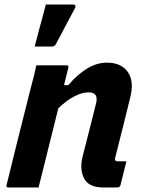

<svg xmlns="http://www.w3.org/2000/svg" viewBox="-20 -826 640 846"><path d="M140 -538H273Q285 -538 281 -527Q271 -489 262 -451H281Q366 -550 451 -550Q514 -550 543 -509Q572 -468 554 -397Q538 -330 521.5 -265.5Q505 -201 488 -133Q485 -122 489 -118Q492 -115 502 -115H537Q530 -89 524 -63Q518 -37 511 -11Q508 0 497 0H435Q371 0 350.5 -40Q330 -80 344 -136Q360 -198 374 -254Q388 -310 404 -373Q414 -419 371 -419Q311 -419 237 -349Q193 -174 150 0H17Q5 0 9 -11Q35 -118 62 -225.5Q89 -333 116 -440Q124 -468 130 -493.5Q136 -519 140 -538ZM303 -806Q310 -806 312 -801.5Q314 -797 311 -791Q293 -757 281 -735Q269 -713 257.5 -690.5Q246 -668 226 -631Q221 -621 208 -621H133Q143 -660 150 -686.5Q157 -713 164.5 -740Q172 -767 182 -806Z"/></svg>

Font: Recursive Sn Lnr St
Style: Bold Italic
Weight: 700
Italic angle: -15°
Version: Version 1.079;hotconv 1.0.112;makeotfexe 2.5.65598; ttfautoh